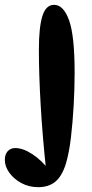

<svg xmlns="http://www.w3.org/2000/svg" viewBox="-111 -567 379 795"><path d="M47 208Q9 208 -22.5 191Q-54 174 -72.5 148Q-91 122 -91 95Q-91 72 -79 59Q-67 46 -48 46Q-16 46 22.5 71Q61 96 95 140L80 138Q65 -2 57.5 -130.5Q50 -259 50 -361Q50 -454 64.5 -500.5Q79 -547 113 -547Q152 -547 175 -483Q198 -419 198 -267Q198 -200 194 -129.5Q190 -59 182.5 4Q175 67 162 110Q146 162 118.5 185Q91 208 47 208Z"/></svg>

Font: DynaPuff Condensed
Style: Regular
Weight: 400
Width: 3
Designer: Toshi Omagari, Jennifer Daniel
Foundry: Google Fonts
Version: Version 2.000